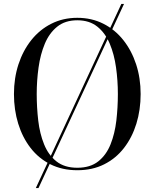

<svg xmlns="http://www.w3.org/2000/svg" viewBox="-20 -850 780 970"><path d="M370.5 10Q294.5 10 235 -19.8Q175.5 -49.5 134.5 -102.5Q93.5 -155.5 72 -225.2Q50.5 -295 50.5 -375Q50.5 -455 73.2 -524.8Q96 -594.5 138.2 -647.5Q180.5 -700.5 239.5 -730.2Q298.5 -760 370.5 -760Q443 -760 502 -730.2Q561 -700.5 603 -647.5Q645 -594.5 667.8 -524.8Q690.5 -455 690.5 -375Q690.5 -295 669 -225.2Q647.5 -155.5 606.5 -102.5Q565.5 -49.5 506.2 -19.8Q447 10 370.5 10ZM370.5 -747.5Q309 -747.5 269 -715.2Q229 -683 206.5 -629.2Q184 -575.5 174.8 -509.2Q165.5 -443 165.5 -375Q165.5 -307 173.2 -240.8Q181 -174.5 202.8 -120.8Q224.5 -67 265 -34.8Q305.5 -2.5 370.5 -2.5Q436 -2.5 476.5 -34.8Q517 -67 538.5 -120.8Q560 -174.5 567.8 -240.8Q575.5 -307 575.5 -375Q575.5 -443 566.2 -509.2Q557 -575.5 534.5 -629.2Q512 -683 472 -715.2Q432 -747.5 370.5 -747.5ZM593 -830H606.5L174.5 100H161Z"/></svg>

Font: Bodoni Moda 16pt
Style: Regular
Weight: 400
Version: Version 2.3